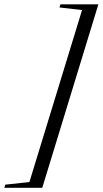

<svg xmlns="http://www.w3.org/2000/svg" viewBox="-119 -752 475 888"><path d="M336 -732 76.5 116.5H-99L-94.5 102L17 90L260.5 -705.5L156 -717.5L160.5 -732Z"/></svg>

Font: Newsreader Display
Style: Italic
Weight: 400
Italic angle: -17°
Designer: Hugues Gentile
Foundry: Production Type
Version: Version 1.001